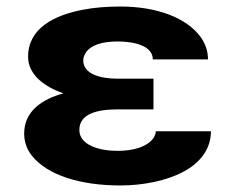

<svg xmlns="http://www.w3.org/2000/svg" viewBox="-20 -558 720 588"><path d="M341 -223H450V-317H341C285 -317 235 -332 235 -373C235 -380 237 -387 241 -394C256 -420 293 -431 340 -431C391 -431 448 -418 448 -376H617C617 -401 609 -424 595 -444C552 -503 462 -538 349 -538C307 -538 268 -535 233 -528C145 -511 66 -471 66 -384C66 -327 120 -291 174 -272C108 -254 54 -217 54 -149C54 -124 62 -101 77 -82C125 -21 227 10 349 10C422 10 491 -6 538 -30C585 -54 626 -95 626 -156H457C457 -148 454 -141 449 -134C430 -109 391 -96 340 -96C283 -96 223 -114 223 -160C223 -210 278 -223 341 -223Z"/></svg>

Font: Asimov
Style: XWid
Weight: 500
Designer: Google
Version: Version 2.000980; 2014